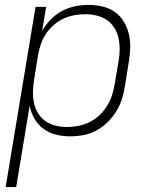

<svg xmlns="http://www.w3.org/2000/svg" viewBox="-20 -548 640 783"><path d="M3 215 125 -520H168L152 -422Q166 -447 187 -468.5Q208 -490 233.5 -503.5Q259 -517 286.5 -522.5Q314 -528 341 -528Q370 -528 398 -521.5Q426 -515 448.5 -499Q471 -483 485 -459.5Q499 -436 505.5 -409Q512 -382 511 -353Q510 -324 505 -294L489 -194Q485 -168 476.5 -142Q468 -116 453 -92Q438 -68 417 -48Q396 -28 371.5 -15Q347 -2 320 3Q293 8 266 8Q236 8 208 1Q180 -6 157.5 -22.5Q135 -39 120.5 -64Q106 -89 101 -117L46 215ZM254 -30Q276 -30 299 -34.5Q322 -39 344 -49.5Q366 -60 384 -76.5Q402 -93 415 -113.5Q428 -134 435.5 -156Q443 -178 447 -201L464 -301Q468 -325 468 -348.5Q468 -372 463 -394Q458 -416 446 -435Q434 -454 415.5 -466.5Q397 -479 374.5 -484.5Q352 -490 328 -490Q306 -490 283.5 -486Q261 -482 239 -472Q217 -462 198.5 -445.5Q180 -429 167 -409.5Q154 -390 146.5 -367.5Q139 -345 135 -323L119 -223Q115 -199 114.5 -175Q114 -151 118.5 -128.5Q123 -106 135 -86.5Q147 -67 165.5 -54Q184 -41 207 -35.5Q230 -30 254 -30Z"/></svg>

Font: Iosevka Aile XLt Obl
Style: Regular
Weight: 200
Italic angle: -9°
Designer: Belleve Invis
Foundry: Belleve Invis
Version: Version 31.1.0; ttfautohint (v1.8.4)